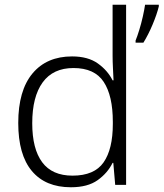

<svg xmlns="http://www.w3.org/2000/svg" viewBox="-20 -780 690 810"><path d="M279 10Q172 10 114.5 -58.5Q57 -127 57 -261Q57 -398 117 -470Q177 -542 284 -542Q351 -542 392.5 -512.5Q434 -483 455 -441H459Q458 -464 456.5 -492.5Q455 -521 455 -545V-760H512V0H466L458 -93H455Q434 -50 392 -20Q350 10 279 10ZM286 -39Q378 -39 417 -95Q456 -151 456 -257V-266Q456 -376 417.5 -434.5Q379 -493 290 -493Q204 -493 160 -432.5Q116 -372 116 -260Q116 -152 158 -95.5Q200 -39 286 -39ZM650 -753Q642 -720 624 -677Q606 -634 585 -600H552V-609Q559 -626 567.5 -653.5Q576 -681 582.5 -710Q589 -739 592 -760H650Z"/></svg>

Font: Noto Sans Lao UI Light
Style: Regular
Weight: 300
Designer: Monotype Design Team
Foundry: Monotype Imaging Inc.
Version: Version 2.000; ttfautohint (v1.8.4.7-5d5b)